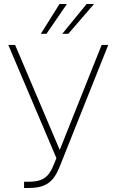

<svg xmlns="http://www.w3.org/2000/svg" viewBox="-20 -932 584 962"><path d="M100.6 -21.5H123Q159.2 -21.5 182.4 -29.8Q205.6 -38.1 221.2 -56.6Q236.8 -75.2 250 -108.4L262.7 -139.6L21.5 -707H55.7L279.3 -180.7L489.3 -707H522.5L279.3 -97.7Q263.7 -58.1 244.4 -35.2Q225.1 -12.2 196.8 -1.2Q168.5 9.8 125 9.8H100.6ZM414.1 -912.1H451.2L322.3 -762.7H292ZM278.3 -912.1H315.4L212.9 -762.7H184.6Z"/></svg>

Font: Pretendard JP Thin
Style: Regular
Weight: 100
Designer: Base glyphs from Inter by Rasmus Andersson; Hangeul glyphs from Noto Sans CJK(Source Han Sans) by Jang Soo-young and Kan
Foundry: Kil Hyung-jin
Version: Version 1.309